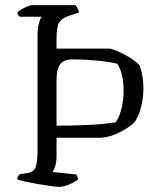

<svg xmlns="http://www.w3.org/2000/svg" viewBox="-20 -727 606 747"><path d="M210 0Q201 0 179 -3Q157 -6 130.5 -10.5Q104 -15 81 -20Q58 -25 47 -29Q47 -35 50 -40.5Q53 -46 56 -49L82 -53Q109 -56 117.5 -74Q126 -92 126 -140V-585Q126 -617 131.5 -636.5Q137 -656 142 -662H57Q54 -664 51 -668Q48 -672 48 -679Q52 -684 63.5 -690.5Q75 -697 86.5 -702Q98 -707 103 -707H274Q277 -703 281.5 -695.5Q286 -688 287 -678L247 -665Q220 -656 210 -639Q200 -622 200 -578V-538H409Q436 -530 469.5 -512Q503 -494 522 -474Q530 -455 534 -431.5Q538 -408 538 -384Q538 -344 528 -307Q518 -270 501 -249Q483 -232 447 -213Q411 -194 373 -191H200V-120Q200 -96 194.5 -79.5Q189 -63 184 -58L277 -48Q279 -45 281 -40Q283 -35 284 -29Q268 -17 247 -8.5Q226 0 210 0ZM200 -238Q265 -238 325 -241Q385 -244 430 -251Q445 -272 453 -306Q461 -340 461 -375Q461 -407 454.5 -434.5Q448 -462 436 -479Q404 -487 355 -491.5Q306 -496 264 -496Q227 -496 213.5 -476Q200 -456 200 -420Z"/></svg>

Font: Texturina 72pt Light
Style: Regular
Weight: 300
Designer: Guillermo Torres Carreño
Foundry: Omnibus-Type
Version: Version 1.002; ttfautohint (v1.8.3)